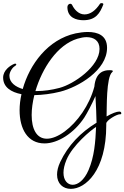

<svg xmlns="http://www.w3.org/2000/svg" viewBox="-74 -908 794 1225"><path d="M458 -779C538 -779 564 -825 585 -879C587 -885 581 -888 575 -888C571 -888 566 -887 564 -884C537 -843 504 -816 465 -816C425 -816 398 -852 388 -873C385 -881 379 -884 374 -884C365 -884 356 -875 356 -863C356 -795 413 -779 458 -779ZM378 297C471 297 604 182 604 -109V-120C604 -140 670 -179 691 -179H695C698 -179 700 -182 700 -185C700 -189 698 -194 693 -195C691 -196 689 -196 686 -196C671 -196 642 -186 606 -165C608 -217 603 -416 642 -448C644 -450 646 -452 646 -454C646 -457 642 -460 631 -460H621C594 -460 536 -451 528 -355C512 -295 485 -239 452 -190C384 -90 293 -23 225 -23C158 -23 128 -87 128 -174C128 -213 134 -256 145 -301C196 -302 255 -309 310 -323C424 -352 609 -458 609 -603C609 -682 550 -704 486 -704C460 -704 433 -700 408 -695C231 -656 115 -497 71 -340C25 -354 -14 -381 -14 -425C-14 -448 5 -478 22 -487C27 -490 30 -494 30 -497C30 -500 27 -502 23 -502C22 -502 20 -502 18 -501C-10 -490 -54 -459 -54 -413C-54 -352 -4 -320 63 -307C55 -272 51 -237 51 -205C51 -86 102 7 210 7C295 7 398 -58 464 -158C482 -186 512 -243 535 -295C538 -238 542 -161 542 -125C440 -63 360 20 310 126C296 156 290 183 290 206C290 264 328 297 378 297ZM152 -327C195 -472 291 -622 420 -661C441 -667 460 -671 478 -671C526 -671 561 -648 561 -596C561 -484 397 -371 305 -347C256 -334 206 -327 161 -327ZM390 271C357 271 331 243 331 194C331 171 337 143 350 112C388 20 507 -79 539 -98C535 -3 528 91 491 177C463 242 423 271 390 271Z"/></svg>

Font: Style Script
Style: Regular
Weight: 400
Designer: Robert E. Leuschke
Foundry: Robert E. Leuschke
Version: Version 1.010